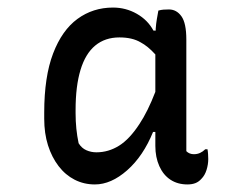

<svg xmlns="http://www.w3.org/2000/svg" viewBox="-20 -779 640 508"><path d="M231 -291Q202 -291 177.5 -303.5Q153 -316 135 -339.5Q117 -363 107 -394.5Q97 -426 97 -465V-481Q97 -576 120.5 -637.5Q144 -699 185 -729Q226 -759 279 -759Q313 -759 342 -742.5Q371 -726 386 -698H392Q392 -700 392 -703Q393 -717 395 -728.5Q397 -740 399 -751Q406 -753 412.5 -753.5Q419 -754 427 -754Q447 -754 460 -736Q473 -718 473 -674V-379Q477 -375 482 -373Q487 -371 493 -371Q502 -371 509.5 -374.5Q517 -378 523 -384H529Q530 -379 530.5 -371.5Q531 -364 531 -358Q531 -344 526.5 -329.5Q522 -315 513 -306Q506 -298 497 -294.5Q488 -291 476 -291Q450 -291 431 -303.5Q412 -316 401.5 -339.5Q391 -363 391 -393V-430H385Q359 -366 316.5 -328.5Q274 -291 231 -291ZM391 -635Q371 -657 352 -667Q330 -680 296 -680Q258 -680 232 -658.5Q206 -637 193 -594Q180 -551 180 -488V-480Q180 -458 182 -438.5Q184 -419 188 -400Q196 -387 208.5 -381.5Q221 -376 235 -376Q267 -376 295 -393.5Q323 -411 349 -451Q371 -484 391 -536Z"/></svg>

Font: Code D Ace
Style: Regular
Weight: 400
Version: Version 1.085; ttfautohint (v1.8.4.7-5d5b);Nerd Fonts 3.0.2